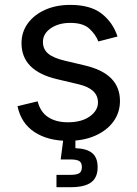

<svg xmlns="http://www.w3.org/2000/svg" viewBox="-20 -573 568 797"><path d="M262.7 11.7Q178.7 11.7 123 -24.9Q67.4 -61.5 52.7 -132.3L136.2 -152.3Q147.9 -107.4 180.4 -86.4Q212.9 -65.4 261.7 -65.4Q318.8 -65.4 352.8 -89.8Q386.7 -114.3 386.7 -147.9Q386.7 -204.1 306.6 -223.1L215.8 -244.6Q69.3 -279.3 69.3 -393.6Q69.3 -440.4 95.7 -476.3Q122.1 -512.2 167.7 -532.5Q213.4 -552.7 271.5 -552.7Q356 -552.7 402.6 -515.9Q449.2 -479 467.8 -421.4L388.2 -400.9Q377 -430.2 350.8 -454.1Q324.7 -478 272 -478Q223.1 -478 190.7 -455.6Q158.2 -433.1 158.2 -398.9Q158.2 -368.7 180.2 -350.3Q202.1 -332 250 -320.8L332.5 -301.3Q406.7 -283.7 442.4 -246.8Q478 -210 478 -153.8Q478 -106 450.9 -68.6Q423.8 -31.2 375.2 -9.8Q326.7 11.7 262.7 11.7ZM214.4 204.1V152.8H272Q298.8 152.8 309.3 145.8Q319.8 138.7 319.8 120.6Q319.8 102.5 309.3 95.7Q298.8 88.9 272 88.9H231.9L246.6 -23.4H293V42Q340.8 43.9 363 62.7Q385.3 81.5 385.3 121.1Q385.3 164.1 358.2 184.1Q331.1 204.1 272.5 204.1Z"/></svg>

Font: Inter-Regular
Style: Regular
Weight: 400
Designer: Rasmus Andersson
Foundry: rsms
Version: Version 4.000;git-a52131595